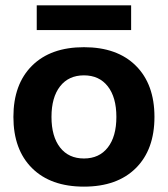

<svg xmlns="http://www.w3.org/2000/svg" viewBox="-20 -686 626 716"><path d="M30 -250Q30 -372 99.5 -441Q169 -510 293 -510Q417 -510 486.5 -441Q556 -372 556 -250Q556 -128 486.5 -59Q417 10 293 10Q169 10 99.5 -59Q30 -128 30 -250ZM414 -250Q414 -323 382 -364Q350 -405 293 -405Q236 -405 204 -364Q172 -323 172 -250Q172 -177 204 -136Q236 -95 293 -95Q350 -95 382 -136Q414 -177 414 -250ZM117 -666H469V-574H117Z"/></svg>

Font: Sarabun ExtraBold
Style: Regular
Weight: 800
Version: Version 1.000; ttfautohint (v1.6)